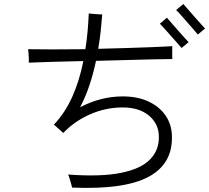

<svg xmlns="http://www.w3.org/2000/svg" viewBox="-20 -888 1041 956"><path d="M339 46Q338 40 334 26.5Q330 13 326 -0.5Q322 -14 319 -19Q481 -7 581 -27Q681 -47 727 -94Q773 -141 771 -210Q770 -272 721.5 -312.5Q673 -353 591 -353Q506 -353 428 -318.5Q350 -284 295 -226Q292 -229 282 -237.5Q272 -246 262.5 -255Q253 -264 248 -267Q304 -326 340 -406.5Q376 -487 395 -584Q310 -582 237 -580Q164 -578 123 -576Q124 -581 123.5 -595.5Q123 -610 122 -624.5Q121 -639 120 -643Q161 -642 238.5 -642Q316 -642 405 -643Q412 -686 416 -730.5Q420 -775 422 -821Q427 -820 441 -819Q455 -818 469.5 -817Q484 -816 489 -816Q486 -777 481.5 -734Q477 -691 469 -645Q543 -647 614 -649Q685 -651 743.5 -653.5Q802 -656 838 -658Q838 -654 837.5 -640.5Q837 -627 837.5 -613.5Q838 -600 838 -594Q802 -594 741.5 -592.5Q681 -591 607.5 -589Q534 -587 458 -585Q446 -527 427 -468.5Q408 -410 379 -354Q428 -380 481.5 -394Q535 -408 591 -408Q665 -408 719.5 -382.5Q774 -357 804.5 -312.5Q835 -268 836 -210Q840 -72 719.5 -7.5Q599 57 339 46ZM965 -716Q958 -725 943 -742Q928 -759 911 -778.5Q894 -798 879.5 -814.5Q865 -831 857 -838L893 -868Q901 -859 915.5 -842Q930 -825 947 -806Q964 -787 978.5 -770.5Q993 -754 1001 -746ZM884 -649Q877 -658 862 -674.5Q847 -691 830 -710.5Q813 -730 798 -746.5Q783 -763 776 -770L811 -800Q819 -791 833.5 -774Q848 -757 865 -738Q882 -719 896.5 -702.5Q911 -686 919 -678Z"/></svg>

Font: Zen Kaku Gothic Antique
Style: Regular
Weight: 400
Designer: Yoshimichi Ohira
Foundry: Positype
Version: Version 1.001